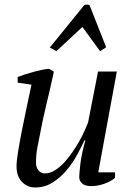

<svg xmlns="http://www.w3.org/2000/svg" viewBox="-20 -816 582 848"><path d="M488 -55V-30Q468 -14 439.5 -4Q411 6 384 6Q355 6 342.5 -6Q330 -18 330 -32Q330 -50 335 -92.5Q340 -135 357 -196H353Q340 -168 320.5 -132Q301 -96 274 -64Q247 -32 212.5 -10Q178 12 136 12Q101 12 77 -12.5Q53 -37 53 -82Q53 -104 60 -147Q67 -190 77 -241Q87 -292 98.5 -345.5Q110 -399 119 -442L58 -451V-476Q74 -482 92.5 -488Q111 -494 129.5 -499Q148 -504 165 -507.5Q182 -511 196 -512L218 -500Q202 -425 185.5 -357.5Q169 -290 155 -215Q150 -191 144.5 -161.5Q139 -132 139 -97Q139 -76 150.5 -63Q162 -50 177 -50Q199 -50 221 -63Q243 -76 262.5 -97Q282 -118 299.5 -143.5Q317 -169 331 -194Q345 -219 354.5 -240.5Q364 -262 369 -275L413 -500H496L414 -55ZM229 -590 200 -606 351 -792Q356 -796 364 -796Q372 -796 376 -792L449 -607L422 -590L344 -697Z"/></svg>

Font: PTSerif
Style: Italic
Weight: 400
Italic angle: -12°
Designer: A.Korolkova, O.Umpeleva, V.Yefimov
Foundry: ParaType Ltd
Version: Version 1.000W OFL; ttfautohint (v1.2) -l 8 -r 50 -G 200 -x 